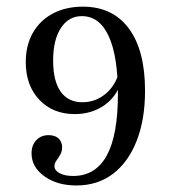

<svg xmlns="http://www.w3.org/2000/svg" viewBox="-20 -447 524 588"><path d="M213.7 121Q154.8 121 115.7 92.7Q76.6 64.5 76.6 22.6Q76.6 -2.4 91.1 -17.7Q105.6 -33.1 129 -33.1Q148.4 -33.1 159.3 -23Q170.2 -12.9 170.2 4Q170.2 16.9 164.5 26.6Q158.9 36.3 152.8 44.8Q146.8 53.2 146.8 62.1Q146.8 75 162.5 83.5Q178.2 91.9 204 91.9Q272.6 91.9 306.9 29.4Q341.1 -33.1 341.1 -158.1Q341.1 -275 312.9 -336.3Q284.7 -397.6 230.6 -397.6Q190.3 -397.6 166.5 -361.3Q142.7 -325 142.7 -261.3Q142.7 -199.2 165.7 -166.5Q188.7 -133.9 232.3 -133.9Q271.8 -133.9 302.4 -158.9Q333.1 -183.9 344.4 -225.8L350 -195.2Q337.1 -150.8 298.8 -124.2Q260.5 -97.6 208.9 -97.6Q141.9 -97.6 100.4 -141.5Q58.9 -185.5 58.9 -256.5Q58.9 -308.1 80.6 -346.4Q102.4 -384.7 141.9 -405.6Q181.5 -426.6 233.9 -426.6Q325 -426.6 374.6 -359.7Q424.2 -292.7 424.2 -169.4Q424.2 -80.6 398.4 -15.3Q372.6 50 325.8 85.5Q279 121 213.7 121Z"/></svg>

Font: Playfair
Style: Regular
Weight: 400
Designer: Claus Eggers Sørensen
Foundry: Claus Eggers Sørensen
Version: Version 2.001;gftools[0.9.30]